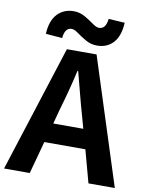

<svg xmlns="http://www.w3.org/2000/svg" viewBox="-106 -1035 852 1107"><g transform="rotate(10 320.0 -481.5)"><path d="M440.4 -954.1 535.2 -948.2Q531.2 -870.1 495.1 -830.6Q459 -791 400.4 -791Q364.3 -791 333.5 -808.6Q302.7 -826.2 279.8 -843.3Q256.8 -860.4 240.2 -860.4Q201.2 -860.4 195.3 -798.8L98.6 -806.6Q102.5 -883.8 139.6 -923.3Q176.8 -962.9 235.4 -962.9Q270.5 -962.9 301.3 -945.3Q332 -927.7 355 -910.6Q377.9 -893.6 394.5 -893.6Q433.6 -893.6 440.4 -954.1ZM230.5 -304.7H406.2L383.8 -385.7Q371.1 -428.7 349.6 -512.2Q328.1 -595.7 319.3 -627.9H315.4Q290 -514.6 252 -385.7ZM490.2 0 438.5 -190.4H198.2L146.5 0H-3.9L233.4 -740.2H407.2L644.5 0Z"/></g></svg>

Font: Gen Shin Gothic Bold
Style: Bold
Weight: 700
Designer: [Source Han Sans]
Ryoko NISHIZUKA  (kana & ideographs); Paul D. Hunt (Latin, Greek & Cyrillic); Wenlong ZHANG  (bopomofo
Version: Version 1.002.20150607